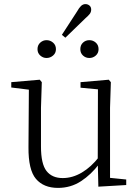

<svg xmlns="http://www.w3.org/2000/svg" viewBox="-20 -903 683 937"><path d="M207 -620Q190 -620 176.5 -632Q163 -644 163 -663Q163 -683 176.5 -695Q190 -707 207 -707Q225 -707 239 -695Q253 -683 253 -663Q253 -644 239 -632Q225 -620 207 -620ZM282 -733 356 -847Q366 -865 375.5 -874Q385 -883 397 -883Q408 -883 416.5 -876Q425 -869 425 -856Q425 -844 417.5 -834.5Q410 -825 397 -814L299 -719ZM416 -620Q398 -620 385 -632Q372 -644 372 -663Q372 -683 385 -695Q398 -707 416 -707Q434 -707 447.5 -695Q461 -683 461 -663Q461 -644 447.5 -632Q434 -620 416 -620ZM263 14Q193 14 155.5 -30Q118 -74 119 -185L121 -478L140 -463L35 -476V-502L174 -514L184 -502L180 -377V-188Q180 -103 207 -68.5Q234 -34 286 -34Q334 -34 379.5 -61Q425 -88 463 -137L482 -103H464Q425 -51 375 -18.5Q325 14 263 14ZM460 8 457 -116V-117L458 -467L373 -475V-502L511 -514L521 -502L517 -377V-35L596 -27V0Z"/></svg>

Font: Noto Serif HK
Style: Regular
Weight: 200
Designer: Ryoko NISHIZUKA 西塚涼子 (kana & ideographs); Frank Grießhammer (Latin, Greek & Cyrillic); Wenlong ZHANG 张文龙 (bopomofo); San
Foundry: Adobe
Version: Version 2.001;hotconv 1.1.0;makeotfexe 2.6.0